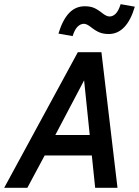

<svg xmlns="http://www.w3.org/2000/svg" viewBox="-52 -900 666 920"><path d="M-32 0 321 -650H434L511 0H404L388 -155H162L79 0ZM213 -253H378L351 -515ZM296 -727 228 -739Q248 -805 279 -837.5Q310 -870 354 -870Q379 -870 396.5 -863Q414 -856 437 -838Q458 -821 473 -821Q489 -821 502.5 -834.5Q516 -848 526 -880L594 -868Q575 -803 543.5 -770Q512 -737 469 -737Q445 -737 426.5 -744Q408 -751 385 -769Q364 -786 350 -786Q334 -786 320 -772.5Q306 -759 296 -727Z"/></svg>

Font: Sometype Mono SemiBold
Style: Italic
Weight: 600
Italic angle: -12°
Designer: Ryoichi Tsunekawa
Foundry: Dharma Type
Version: Version 1.001